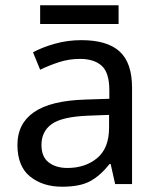

<svg xmlns="http://www.w3.org/2000/svg" viewBox="-20 -697 601 727"><path d="M288 -545Q386 -545 433 -502Q480 -459 480 -365V0H416L399 -76H395Q360 -32 321.5 -11Q283 10 215 10Q142 10 94 -28.5Q46 -67 46 -149Q46 -229 109 -272.5Q172 -316 303 -320L394 -323V-355Q394 -422 365 -448Q336 -474 283 -474Q241 -474 203 -461.5Q165 -449 132 -433L105 -499Q140 -518 188 -531.5Q236 -545 288 -545ZM314 -259Q214 -255 175.5 -227Q137 -199 137 -148Q137 -103 164.5 -82Q192 -61 235 -61Q303 -61 348 -98.5Q393 -136 393 -214V-262ZM429 -677V-606H132V-677Z"/></svg>

Font: RS Noto Sans
Style: Regular
Weight: 400
Designer: Monotype Design Team
Foundry: Monotype Imaging Inc.
Version: Version 3.10